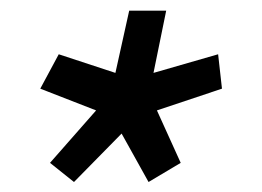

<svg xmlns="http://www.w3.org/2000/svg" viewBox="-20 -873 504 369"><path d="M399.2 -768.7 275 -732.9 299.4 -852.5H228.3L201.8 -732.9L92.9 -768.7L57.4 -702.6L164.7 -660.8L76.1 -560L122.2 -523.2L213.7 -616.3L265.5 -523.2L327.3 -560L281.6 -660.8L406.6 -702.6Z"/></svg>

Font: Hussar Nova
Style: RgIta
Weight: 700
Foundry: Cannot Into Space Fonts
Version: Version 0.99